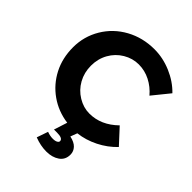

<svg xmlns="http://www.w3.org/2000/svg" viewBox="-259 -847 1212 1212"><g transform="rotate(45 347.0 -241.0)"><path d="M388.2 121.1Q388.2 96.2 335.9 96.2H309.1L337.9 6.8Q248 -5.4 177.5 -55.2Q106.9 -105 66.9 -182.4Q26.9 -259.8 26.9 -356.4Q26.9 -453.1 75.9 -535.2Q125 -617.2 210.4 -664.1Q295.9 -710.9 399.9 -710.9Q476.1 -710.9 550 -679.4Q624 -647.9 675.8 -594.2L584 -481Q547.9 -523.9 499.5 -548.6Q451.2 -573.2 397 -573.2Q342.8 -573.2 293.9 -544.2Q245.1 -515.1 217 -465.1Q189 -415 189 -354Q189 -293 217 -242.4Q245.1 -191.9 293.9 -162.4Q342.8 -132.8 395.5 -132.8Q499.5 -132.8 584 -215.8L676.8 -115.2Q627.9 -64 563 -31.5Q498 1 430.2 8.8L413.1 54.2Q455.1 63 475.1 84.5Q495.1 106 495.1 134.8Q495.1 180.7 460 204.8Q424.8 229 373 229Q321.3 229 267.1 208L293 132.8Q319.8 142.6 342.5 142.8Q365.2 143.1 376.7 136.5Q388.2 129.9 388.2 121.1Z"/></g></svg>

Font: Montserrat-SemiBold
Style: Regular
Weight: 600
Designer: Julieta Ulanovsky
Foundry: Julieta Ulanovsky
Version: Version 6.001